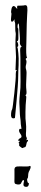

<svg xmlns="http://www.w3.org/2000/svg" viewBox="-20 -948 160 743"><path d="M78 -928Q84 -928 85.5 -920.5Q87 -913 85 -889Q83 -851 83 -832Q83 -826 82.5 -808Q82 -790 82 -783Q80 -732 84 -727Q86 -725 81 -722Q78 -720 81 -716Q84 -711 81 -698Q78 -688 81 -679Q84 -671 82 -646Q80 -617 82 -600Q84 -583 80 -581Q77 -580 80 -577Q83 -576 81 -562Q79 -546 78.5 -515Q78 -484 80 -475Q82 -458 81 -441Q79 -420 83 -416Q85 -413 83 -408Q82 -406 82.5 -405.5Q83 -405 85 -406Q88 -408 88.5 -405Q89 -402 86 -400Q83 -398 81 -385Q79 -378 75 -378Q72 -378 70 -376Q67 -373 60 -379Q52 -385 54 -388Q56 -392 53 -394Q50 -395 55 -400Q60 -404 55 -403Q51 -401 51 -405Q51 -410 58 -413Q68 -418 59 -430Q51 -441 55 -448Q57 -451 60 -449Q63 -448 63 -451Q63 -452 62 -457Q60 -469 60 -477Q60 -479 59.5 -483.5Q59 -488 58 -494.5Q57 -501 57 -505Q56 -515 56 -528Q56 -539 55 -547Q54 -560 59 -608Q60 -620 59 -683V-723Q59 -728 58.5 -739Q58 -750 58 -753Q58 -766 62 -766Q66 -766 61 -771Q56 -776 57 -787Q58 -796 56 -818Q54 -838 54 -847Q53 -857 51 -857Q49 -857 48 -848Q48 -839 49 -839Q51 -839 51 -832V-807Q52 -789 47 -789Q44 -789 46 -787Q48 -785 49.5 -780Q51 -775 50.5 -771Q50 -767 48 -767Q45 -767 47 -765Q49 -764 51 -741.5Q53 -719 52 -708V-696Q51 -685 51 -677Q51 -669 50.5 -654.5Q50 -640 50 -636Q50 -625 44.5 -562.5Q39 -500 38 -493Q38 -490 32 -490Q26 -490 24 -495Q22 -499 23 -510Q24 -521 27 -525Q29 -528 35.5 -588Q42 -648 41 -661Q41 -672 44 -675Q46 -677 46 -677.5Q46 -678 44 -677Q40 -675 40 -678Q40 -681 41 -703Q43 -729 41 -750Q39 -776 40 -795Q42 -820 40 -824Q39 -826 39 -843Q39 -860 38 -861Q36 -863 36 -869Q36 -874 36 -874Q36 -874 34 -870Q30 -864 26 -864Q21 -864 23 -880Q25 -897 24 -898Q22 -899 23.5 -908.5Q25 -918 27 -921Q34 -930 43 -917Q47 -913 47 -914Q47 -915 46 -919Q46 -926 49 -926Q64 -926 73 -927Q74 -927 76 -928ZM95 -306H96Q98 -306 98.5 -303Q99 -300 97.5 -296Q96 -292 94 -288Q89 -280 89 -269Q89 -260 86 -257Q84 -255 85.5 -247.5Q87 -240 90 -240Q93 -240 91 -232Q88 -224 81 -225Q73 -225 71 -231Q70 -234 72 -243Q75 -251 70 -251Q67 -251 63 -242Q61 -233 49 -234Q39 -235 37 -239Q35 -243 36 -260V-287Q35 -298 40 -301.5Q45 -305 61 -304Q90 -303 93 -305Q94 -306 95 -306Z"/></svg>

Font: Strokes
Style: Regular
Weight: 400
Version: Version 1.0